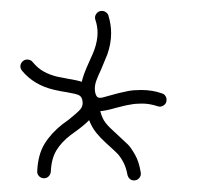

<svg xmlns="http://www.w3.org/2000/svg" viewBox="-20 -668 359 345"><path d="M59.1 -347.7Q53.7 -347.7 50 -351.6Q46.4 -355.5 46.9 -360.8Q48.3 -390.6 60.3 -409.9Q72.3 -429.2 92.3 -444.8L103 -452.6Q118.2 -464.8 123.8 -470.9Q129.4 -477.1 128.4 -485.4Q127.4 -494.1 122.1 -496.8Q116.7 -499.5 101.6 -502Q88.9 -503.9 76.7 -506.8Q41 -515.1 19.5 -541Q16.6 -544.9 16.6 -548.8Q16.6 -553.7 20.3 -557.4Q23.9 -561 28.8 -561Q35.2 -561 38.6 -556.6Q47.9 -545.4 58.3 -539.6Q68.8 -533.7 82.5 -530.3L102.5 -526.4Q118.2 -523.9 127 -521Q129.4 -533.2 140.1 -556.6Q147.5 -572.8 149.4 -578.1Q155.3 -594.7 155.3 -608.9Q155.3 -621.1 151.4 -632.3Q149.4 -638.2 153.1 -643.3Q156.7 -648.4 163.1 -648.4Q167 -648.4 170.4 -646Q173.8 -643.6 174.8 -640.1Q179.7 -624 179.7 -608.4Q179.7 -589.8 172.9 -570.3Q167.5 -556.6 161.6 -543Q155.8 -530.8 153.1 -523.2Q150.4 -515.6 150.4 -508.8Q150.4 -501.5 152.8 -496.6Q154.8 -492.2 159.7 -492.2Q163.6 -492.2 176.3 -496.1Q192.9 -501 210 -504.4Q219.7 -506.3 233.9 -506.3Q254.4 -506.3 271.5 -500Q274.9 -499 277.1 -495.8Q279.3 -492.7 279.3 -488.8Q279.3 -481.9 273.9 -478.5Q268.6 -475.1 263.2 -477.1Q249 -481.9 234.9 -481.9Q223.1 -481.9 213.9 -480Q207 -479 200.7 -477.3Q194.3 -475.6 188 -474.1Q169.4 -468.8 160.2 -468.3Q163.6 -455.1 169.7 -447.3Q175.8 -439.5 187 -429.7Q204.6 -413.6 210 -408.2Q215.3 -402.8 222.7 -389.9Q230 -377 232.9 -357.9Q233.9 -352.5 230.2 -348.1Q226.6 -343.8 220.7 -343.8Q216.3 -343.8 213.1 -346.7Q210 -349.6 209 -354Q206.5 -367.7 201.2 -377.4Q195.8 -387.2 190.4 -392.6Q185.1 -397.9 170.4 -411.1Q160.2 -420.4 152.6 -429.9Q145 -439.5 140.1 -452.1Q131.3 -442.9 116.2 -432.1L106.9 -425.3Q90.3 -412.6 81.3 -397.7Q72.3 -382.8 71.3 -359.4Q70.8 -354.5 67.4 -351.1Q64 -347.7 59.1 -347.7Z"/></svg>

Font: Velvelyne Light
Style: Regular
Weight: 200
Designer: Manon Van der Borght et Mariel Nils
Foundry: Velvetyne
Version: Version 1.070